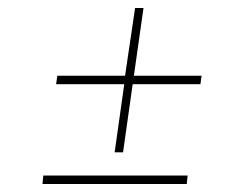

<svg xmlns="http://www.w3.org/2000/svg" viewBox="-20 -591 564 479"><path d="M266 -211H287L311 -381H480L483 -402H314L338 -571H317L292 -402H123L120 -381H290ZM446 -132 448 -153H88L86 -132Z"/></svg>

Font: Josefin Slab ExtraLight
Style: Italic
Weight: 250
Italic angle: -12°
Designer: Santiago Orozco
Foundry: Typemade
Version: Version 2.100